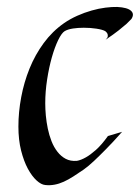

<svg xmlns="http://www.w3.org/2000/svg" viewBox="-20 -526 404 555"><path d="M359.9 -471.2Q355 -465.8 345.7 -457Q337.4 -449.7 323 -438.2Q308.6 -426.8 285.2 -411.1Q291 -416.5 291.5 -420.9Q292 -425.3 290.5 -428.7Q288.6 -432.6 284.2 -436Q276.4 -440.4 259 -443.1Q241.7 -445.8 222.2 -445.8Q205.6 -445.8 190.9 -443.6Q176.3 -441.4 167 -436Q158.2 -430.7 148.2 -410.2Q138.2 -389.6 129.9 -360.4Q121.6 -331.1 116.2 -296.1Q110.8 -261.2 110.8 -227.1Q110.8 -210.9 112.5 -191.9Q114.3 -172.9 118.2 -154.1Q122.1 -135.3 128.9 -117.9Q135.7 -100.6 146 -87.4Q156.2 -74.2 169.9 -66.9Q183.6 -59.6 202.1 -61Q213.9 -63 228.5 -71.3Q240.7 -78.1 257.1 -92.5Q273.4 -106.9 292 -132.8L333 -145Q307.1 -115.7 286.6 -95Q266.1 -74.2 252 -61Q235.4 -45.4 222.2 -36.1Q206.1 -24.9 191.9 -15.9Q177.7 -6.8 164.3 -0.7Q150.9 5.4 137.7 7.8Q124.5 10.3 110.8 8.8Q99.1 7.8 85.7 -4.4Q72.3 -16.6 60.5 -38.3Q48.8 -60.1 41 -90.8Q33.2 -121.6 33.2 -160.2Q33.2 -202.1 41.3 -245.1Q49.3 -288.1 65.4 -327.9Q81.5 -367.7 106.4 -401.6Q131.3 -435.5 165 -459Q182.6 -471.2 203.4 -480.5Q224.1 -489.7 244.9 -495.6Q265.6 -501.5 284.9 -503.9Q304.2 -506.3 318.8 -505.9Q348.1 -504.4 358.6 -494.9Q369.1 -485.4 359.9 -471.2Z"/></svg>

Font: Quintessential
Style: Regular
Weight: 400
Designer: Astigmatic (AOETI)
Foundry: Astigmatic (AOETI)
Version: Version 1.000